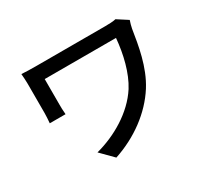

<svg xmlns="http://www.w3.org/2000/svg" viewBox="-150 -943 1301 1213"><g transform="rotate(-30 500.0 -337.0)"><path d="M811 -717C789 -712 761 -711 734 -711H236C191 -711 151 -712 123 -714C125 -690 127 -664 127 -640V-427C127 -405 125 -382 123 -355H238C235 -383 235 -413 235 -427V-613H755C745 -499 716 -379 662 -293C581 -167 433 -82 292 -45L379 43C539 -10 676 -111 758 -240C832 -357 854 -500 872 -613C874 -624 882 -656 887 -668Z"/></g></svg>

Font: Genne Gothic Medium
Style: Regular
Weight: 500
Designer: Ryoko NISHIZUKA (kana & ideographs); Paul D. Hunt (Latin, Greek & Cyrillic); Wenlong ZHANG (bopomofo); Sandoll Communica
Foundry: Adobe Systems Incorporated
Version: Version 1.004;PS 1.004;hotconv 16.6.51;makeotf.lib2.5.65220